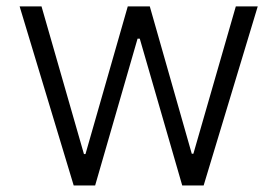

<svg xmlns="http://www.w3.org/2000/svg" viewBox="-20 -565 845 585"><path d="M204.5 0 39.8 -545.5H106.5L235.8 -95.5H240.4L369.3 -545.5H436.4L564.3 -96.6H569.2L698.5 -545.5H765.3L600.5 0H535.2L405.9 -447.1H399.1L269.9 0Z"/></svg>

Font: Inter UI Light
Style: Regular
Weight: 300
Designer: Rasmus Andersson
Foundry: rsms
Version: 3.2;8d6f07862